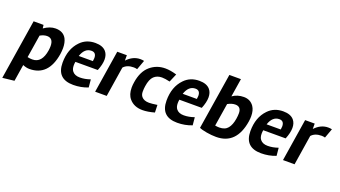

<svg xmlns="http://www.w3.org/2000/svg" viewBox="-98 -1336 3861 2183"><g transform="rotate(20 1833.0 -244.0)"><path d="M351 -522Q444 -522 482 -453Q506 -407 506 -340Q506 -306 500 -266Q455 13 226 13Q189 13 146 -5L114 197L-28 213L87 -513H207L212 -472Q283 -522 351 -522ZM221 -100Q336 -100 361 -262Q365 -290 365 -313Q365 -408 289 -408Q251 -408 206 -383L162 -107Q190 -100 221 -100Z M963 -474Q994 -438 994 -379Q994 -320 962 -242H691Q687 -219 687 -199Q687 -153 708 -128Q737 -92 798 -92Q859 -92 924 -115L933 -20Q850 13 756 13Q557 13 557 -184Q557 -350 652 -448Q722 -522 833 -522Q922 -522 963 -474ZM875 -318Q879 -340 879 -356Q879 -423 821 -423Q739 -423 704 -318Z M1337 -410Q1256 -410 1215 -363L1158 0H1018L1099 -513H1215V-448Q1287 -524 1375 -524Q1400 -524 1421 -519L1379 -404Q1358 -410 1337 -410Z M1594 13Q1491 13 1434 -54Q1392 -102 1392 -187Q1392 -218 1398 -254Q1419 -389 1496.5 -455.5Q1574 -522 1679 -522Q1741 -522 1817 -499L1774 -398Q1715 -412 1678 -412Q1619 -412 1581.5 -376.5Q1544 -341 1531 -253Q1526 -222 1526 -185.5Q1526 -149 1545 -126Q1574 -91 1636 -91Q1669 -91 1735 -101L1738 -10Q1656 13 1594 13Z M2221 -474Q2252 -438 2252 -379Q2252 -320 2220 -242H1949Q1945 -219 1945 -199Q1945 -153 1966 -128Q1995 -92 2056 -92Q2117 -92 2182 -115L2191 -20Q2108 13 2014 13Q1815 13 1815 -184Q1815 -350 1910 -448Q1980 -522 2091 -522Q2180 -522 2221 -474ZM2133 -318Q2137 -340 2137 -356Q2137 -423 2079 -423Q1997 -423 1962 -318Z M2492 -480Q2551 -522 2629.5 -522Q2708 -522 2751 -460Q2781 -415 2781 -345Q2781 -315 2776 -281Q2730 13 2485 13Q2430 13 2369 2.5Q2308 -8 2279 -22L2387 -701H2527ZM2483 -100Q2552 -100 2586 -142Q2620 -184 2632 -260Q2638 -297 2638 -328Q2638 -408 2567 -408Q2524 -408 2476 -381L2432 -105Q2459 -100 2483 -100Z M3236 -474Q3267 -438 3267 -379Q3267 -320 3235 -242H2964Q2960 -219 2960 -199Q2960 -153 2981 -128Q3010 -92 3071 -92Q3132 -92 3197 -115L3206 -20Q3123 13 3029 13Q2830 13 2830 -184Q2830 -350 2925 -448Q2995 -522 3106 -522Q3195 -522 3236 -474ZM3148 -318Q3152 -340 3152 -356Q3152 -423 3094 -423Q3012 -423 2977 -318Z M3610 -410Q3529 -410 3488 -363L3431 0H3291L3372 -513H3488V-448Q3560 -524 3648 -524Q3673 -524 3694 -519L3652 -404Q3631 -410 3610 -410Z"/></g></svg>

Font: Rambla
Style: Bold Italic
Weight: 700
Italic angle: -12°
Designer: Martin Sommaruga
Foundry: Martin Sommaruga
Version: Version 1.001